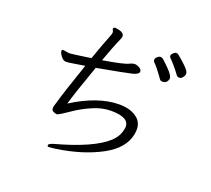

<svg xmlns="http://www.w3.org/2000/svg" viewBox="-134 -940 1268 1154"><g transform="rotate(20 500.0 -363.0)"><path d="M827 -590Q820 -561 792 -561Q779 -561 774 -569Q727 -635 706 -654Q699 -662 701 -671.5Q703 -681 712.5 -689Q722 -697 730 -697Q738 -697 744.5 -693.5Q751 -690 791 -650Q831 -610 827 -590ZM860 -627Q843 -651 820.5 -677Q798 -703 790 -710Q782 -717 783.5 -726Q785 -735 795 -743.5Q805 -752 811.5 -752Q818 -752 825 -748Q900 -687 908 -664Q911 -655 909.5 -647.5Q908 -640 899 -629Q890 -618 878.5 -618Q867 -618 860 -627ZM167 -536 207 -530Q221 -530 343 -548Q382 -659 408 -723L409 -727Q412 -741 407 -748.5Q402 -756 403 -760Q407 -768 414.5 -768Q422 -768 437 -765Q479 -756 473 -728Q472 -722 458 -691Q444 -660 407 -558Q542 -580 569 -595Q579 -601 598 -604Q614 -604 631 -594Q648 -584 646 -570V-569Q643 -554 608.5 -545Q574 -536 387 -502Q320 -314 300 -242Q461 -344 597 -344Q663 -344 704 -316Q759 -281 742 -203Q723 -112 612 -51Q492 14 325 38Q293 42 284 42Q275 42 276 36L275 32Q277 23 306 14Q540 -50 627 -130Q666 -166 675 -212L677 -223Q685 -291 564 -291Q505 -291 446.5 -265Q388 -239 351 -214Q314 -189 291.5 -174.5Q269 -160 260.5 -160Q252 -160 237.5 -167.5Q223 -175 229 -200L236 -223Q258 -301 324 -492Q271 -484 246 -479.5Q221 -475 207 -475Q193 -475 181.5 -486Q170 -497 163.5 -510Q157 -523 158.5 -529.5Q160 -536 167 -536Z"/></g></svg>

Font: LXGW Bright GB
Style: Italic
Weight: 400
Italic angle: -12°
Designer: Christian Thalmann (Catharsis Fonts)
Foundry: LXGW / Christian Thalmann (Catharsis Fonts) / Fontworks Inc.
Version: Version 5.510